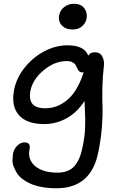

<svg xmlns="http://www.w3.org/2000/svg" viewBox="-20 -714 651 1021"><path d="M366.2 -557.1Q329.1 -557.1 308.6 -579.3Q288.1 -601.6 294.9 -633.8Q299.8 -660.2 322 -677Q344.2 -693.8 373 -693.8Q411.1 -693.8 428.7 -669.4Q446.3 -645 439.9 -612.8Q435.5 -591.3 416.3 -574.2Q397 -557.1 366.2 -557.1ZM280.8 287.1Q238.8 287.1 203.6 280.8Q168.5 274.4 144 263.7Q119.6 252.9 100.1 238.3Q80.6 223.6 70.3 207Q60.1 190.4 53 172.6Q45.9 154.8 46.4 137.5Q46.9 120.1 48.8 104Q54.2 78.1 71.8 60.5Q89.4 43 110.8 43Q144 43 137.2 79.1Q126 134.8 167 169.4Q208 204.1 285.2 204.1Q343.8 204.1 374.5 170.7Q405.3 137.2 418.9 69.8Q424.8 40.5 428.5 14.4Q432.1 -11.7 432.6 -42.2Q433.1 -72.8 433.1 -85.2Q433.1 -97.7 431.2 -135Q429.2 -172.4 429.2 -176.8Q389.2 -115.2 333.5 -84.7Q277.8 -54.2 214.8 -54.2Q122.6 -54.2 80.3 -102.1Q38.1 -149.9 55.2 -237.8Q67.9 -300.3 111.6 -355Q155.3 -409.7 216.1 -441.4Q276.9 -473.1 337.9 -473.1Q429.2 -473.1 449.2 -418Q459.5 -436 483.9 -436Q511.7 -436 523.9 -413.8Q536.1 -391.6 532.2 -360.8Q525.4 -305.7 524.4 -246.6Q523.4 -187.5 525.1 -145.3Q526.9 -103 522 -39.1Q517.1 24.9 502.9 94.2Q465.3 287.1 280.8 287.1ZM142.1 -232.9Q123.5 -138.2 220.2 -138.2Q286.6 -138.2 340.3 -184.8Q394 -231.4 424.8 -330.1Q421.9 -329.1 418 -329.1Q407.2 -329.1 400.9 -335.2Q394.5 -341.3 390.9 -350.3Q387.2 -359.4 382.1 -368.2Q377 -377 365.2 -383.1Q353.5 -389.2 335 -389.2Q271 -389.2 213.1 -341.3Q155.3 -293.5 142.1 -232.9Z"/></svg>

Font: Shantell Sans Bouncy
Style: Italic
Weight: 400
Italic angle: -11.31°
Designer: Stephen Nixon, Anya Danilova, Shantell Martin
Foundry: Arrow Type
Version: Version 1.006;[9816181b4]